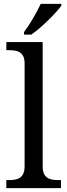

<svg xmlns="http://www.w3.org/2000/svg" viewBox="-20 -979 350 999"><path d="M105 -812V-799H143C196 -835 274 -914 299 -949V-959H192C171 -914 134 -850 105 -812ZM13 0H297V-42H284C239 -42 202 -51 202 -114V-760H13V-718H26C70 -718 108 -709 108 -650V-114C108 -51 71 -42 26 -42H13Z"/></svg>

Font: Noto Nastaliq Urdu
Style: Regular
Weight: 400
Designer: Monotype Design Team (Patrick Giasson: type design, Kamal Mansour: OpenType code, Glenda Bellarosa). Updated by Simon Co
Foundry: Monotype Imaging Inc., Simon Cozens
Version: Version 3.009